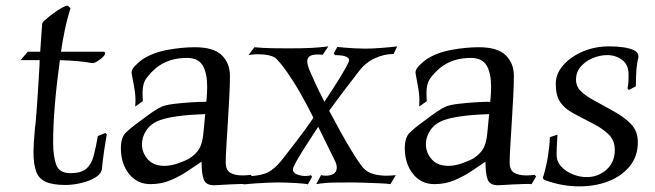

<svg xmlns="http://www.w3.org/2000/svg" viewBox="-20 -648 2329 683"><path d="M213 10Q167 10 142 -1.5Q117 -13 108 -39.5Q99 -66 99 -109Q99 -131 105 -201Q105 -193 106.5 -209.5Q108 -226 110.5 -257Q113 -288 115 -323.5Q117 -359 119 -389.5Q121 -420 121 -434H53L79 -464H123L130 -563Q130 -568 141.5 -578Q153 -588 169 -600Q185 -612 199.5 -620Q214 -628 221 -628L231 -619Q219 -582 210.5 -541Q202 -500 197 -464H348Q354 -464 354 -458Q354 -450 335 -436Q316 -421 305 -424Q284 -428 256 -430.5Q228 -433 193 -434Q169 -260 169 -141Q169 -94 179.5 -63Q190 -32 231 -32Q268 -32 286.5 -47.5Q305 -63 313 -93Q321 -123 328 -164L355 -175L360 -170Q359 -165 356 -147.5Q353 -130 350 -109Q347 -88 345 -71Q343 -54 343 -51Q342 -31 320.5 -17.5Q299 -4 269 3Q239 10 213 10Z M741 11Q713 11 705 -9Q697 -29 697 -73Q675 -58 647.5 -39.5Q620 -21 587 -7Q554 7 515 7Q468 7 439 -29.5Q410 -66 410 -121Q410 -159 427.5 -176Q445 -193 463 -206Q473 -213 490 -226Q507 -239 525.5 -251.5Q544 -264 556 -269Q571 -275 599.5 -278.5Q628 -282 659.5 -284Q691 -286 714 -286Q717 -315 717 -339Q717 -388 701 -415Q685 -442 645 -442Q579 -442 535 -406Q513 -387 500 -368.5Q487 -350 487 -317L488 -288L461 -269Q461 -274 461.5 -279.5Q462 -285 462 -289Q462 -305 460 -320.5Q458 -336 454 -356Q451 -373 449.5 -380Q448 -387 448 -390Q448 -402 462.5 -416Q477 -430 487 -437Q524 -461 575.5 -470.5Q627 -480 673 -480Q740 -480 769 -451.5Q798 -423 798 -378Q798 -344 795.5 -300.5Q793 -257 790.5 -213Q788 -169 785.5 -131.5Q783 -94 783 -70Q783 -43 799 -33.5Q815 -24 842 -24Q849 -24 856.5 -24.5Q864 -25 872 -26L877 -20L861 7Q853 6 835 6.5Q817 7 797 8Q777 9 761.5 10Q746 11 741 11ZM565 -58Q587 -58 612 -66.5Q637 -75 655 -85Q681 -103 690.5 -122Q700 -141 703 -169.5Q706 -198 710 -242Q650 -240 611.5 -234.5Q573 -229 550 -221Q517 -209 501 -185Q485 -161 485 -135Q485 -105 505.5 -81.5Q526 -58 565 -58Z M846 8 864 -21Q910 -23 934 -35.5Q958 -48 982 -78Q1014 -119 1034 -145Q1054 -171 1068 -190.5Q1082 -210 1095 -229Q1055 -309 1022 -360.5Q989 -412 965 -437Q949 -455 895 -455Q885 -455 878 -454Q871 -453 864 -452L885 -480Q914 -477 948.5 -476.5Q983 -476 1007 -476Q1055 -476 1086 -477.5Q1117 -479 1148 -483L1128 -453Q1123 -454 1118 -454Q1113 -454 1108 -454Q1073 -454 1073 -430Q1073 -420 1079 -403Q1086 -386 1099.5 -356.5Q1113 -327 1134 -286Q1168 -337 1189.5 -372Q1211 -407 1220 -427Q1225 -438 1216.5 -443.5Q1208 -449 1195 -450.5Q1182 -452 1172 -452L1167 -458L1180 -481Q1189 -480 1206.5 -478.5Q1224 -477 1244 -476Q1264 -475 1279 -475Q1302 -475 1335.5 -477.5Q1369 -480 1393 -483L1380 -456Q1346 -456 1313 -440.5Q1280 -425 1257 -395Q1253 -389 1238.5 -370.5Q1224 -352 1206.5 -329Q1189 -306 1173.5 -285Q1158 -264 1151 -254Q1196 -169 1226.5 -118.5Q1257 -68 1272 -51Q1286 -35 1308 -29Q1330 -23 1354 -23Q1363 -23 1371.5 -23.5Q1380 -24 1388 -25L1369 7Q1357 5 1330.5 4Q1304 3 1277.5 2Q1251 1 1237 1Q1200 1 1167.5 1.5Q1135 2 1105 7L1122 -25Q1127 -24 1131 -23.5Q1135 -23 1139 -23Q1156 -23 1167 -30Q1178 -37 1178 -52Q1178 -63 1171 -77L1112 -197Q1100 -179 1084.5 -155Q1069 -131 1054.5 -108Q1040 -85 1031 -68Q1022 -51 1022 -45Q1022 -33 1036.5 -27.5Q1051 -22 1066 -22Q1079 -22 1086 -25L1090 -19L1075 8Q1075 7 1062.5 5.5Q1050 4 1031.5 3Q1013 2 995.5 1.5Q978 1 968 1Q955 1 932.5 2Q910 3 886.5 4.5Q863 6 846 8Z M1751 11Q1723 11 1715 -9Q1707 -29 1707 -73Q1685 -58 1657.5 -39.5Q1630 -21 1597 -7Q1564 7 1525 7Q1478 7 1449 -29.5Q1420 -66 1420 -121Q1420 -159 1437.5 -176Q1455 -193 1473 -206Q1483 -213 1500 -226Q1517 -239 1535.5 -251.5Q1554 -264 1566 -269Q1581 -275 1609.5 -278.5Q1638 -282 1669.5 -284Q1701 -286 1724 -286Q1727 -315 1727 -339Q1727 -388 1711 -415Q1695 -442 1655 -442Q1589 -442 1545 -406Q1523 -387 1510 -368.5Q1497 -350 1497 -317L1498 -288L1471 -269Q1471 -274 1471.5 -279.5Q1472 -285 1472 -289Q1472 -305 1470 -320.5Q1468 -336 1464 -356Q1461 -373 1459.5 -380Q1458 -387 1458 -390Q1458 -402 1472.5 -416Q1487 -430 1497 -437Q1534 -461 1585.5 -470.5Q1637 -480 1683 -480Q1750 -480 1779 -451.5Q1808 -423 1808 -378Q1808 -344 1805.5 -300.5Q1803 -257 1800.5 -213Q1798 -169 1795.5 -131.5Q1793 -94 1793 -70Q1793 -43 1809 -33.5Q1825 -24 1852 -24Q1859 -24 1866.5 -24.5Q1874 -25 1882 -26L1887 -20L1871 7Q1863 6 1845 6.5Q1827 7 1807 8Q1787 9 1771.5 10Q1756 11 1751 11ZM1575 -58Q1597 -58 1622 -66.5Q1647 -75 1665 -85Q1691 -103 1700.5 -122Q1710 -141 1713 -169.5Q1716 -198 1720 -242Q1660 -240 1621.5 -234.5Q1583 -229 1560 -221Q1527 -209 1511 -185Q1495 -161 1495 -135Q1495 -105 1515.5 -81.5Q1536 -58 1575 -58Z M2041 15Q1981 15 1922 -6Q1907 -11 1913 -21Q1924 -59 1929.5 -93.5Q1935 -128 1936 -160L1963 -169Q1960 -118 1960 -98Q1960 -73 1977 -55Q1994 -37 2018.5 -27.5Q2043 -18 2067 -18Q2108 -18 2137.5 -44.5Q2167 -71 2167 -114Q2167 -149 2144.5 -170.5Q2122 -192 2090 -208Q2047 -230 2017 -246.5Q1987 -263 1972 -286Q1957 -309 1957 -350Q1957 -386 1984 -416.5Q2011 -447 2054 -465Q2097 -483 2145 -483H2146Q2205 -483 2234 -470Q2242 -466 2246.5 -460.5Q2251 -455 2251 -446V-443Q2246 -426 2244 -401Q2242 -376 2242 -341L2217 -328L2212 -334Q2213 -336 2214.5 -347Q2216 -358 2216 -383Q2216 -418 2193 -435Q2170 -452 2140 -452Q2114 -452 2088 -441Q2062 -430 2045.5 -410.5Q2029 -391 2029 -365Q2029 -341 2046 -324Q2063 -307 2092 -291.5Q2121 -276 2158 -255Q2199 -233 2224 -207.5Q2249 -182 2249 -142Q2249 -92 2220 -56.5Q2191 -21 2144 -3Q2097 15 2041 15Z"/></svg>

Font: Luxurious Roman
Style: Regular
Weight: 400
Designer: Robert E. Leuschke
Foundry: Robert E. Leuschke
Version: Version 1.010; ttfautohint (v1.8.3)